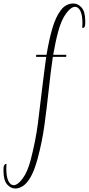

<svg xmlns="http://www.w3.org/2000/svg" viewBox="-183 -678 507 1097"><path d="M23 -353 24 -365H83Q97 -451 116.5 -517Q136 -583 165 -620.5Q194 -658 236 -658Q263 -658 283.5 -634.5Q304 -611 304 -558Q304 -553 304 -547Q304 -541 303 -534Q302 -523 294.5 -519.5Q287 -516 287 -520Q287 -526 287.5 -532Q288 -538 288 -543Q288 -593 276 -616Q264 -639 246 -639Q223 -639 195 -601.5Q167 -564 149 -496Q140 -463 133.5 -430.5Q127 -398 121 -365H196L195 -353H119Q112 -307 106.5 -261.5Q101 -216 96 -170Q85 -68 71.5 32.5Q58 133 31 232Q13 297 -8 333.5Q-29 370 -51.5 384.5Q-74 399 -95 399Q-122 399 -142.5 375.5Q-163 352 -163 299Q-163 294 -163 288Q-163 282 -162 275Q-160 264 -153 260Q-146 256 -146 261Q-146 267 -146.5 273Q-147 279 -147 284Q-147 333 -135 356.5Q-123 380 -105 380Q-82 380 -54 342.5Q-26 305 -8 237Q21 125 33.5 27.5Q46 -70 57 -166Q63 -215 69 -262.5Q75 -310 81 -353Z"/></svg>

Font: Updock
Style: Regular
Weight: 400
Designer: Robert E. Leuschke
Foundry: Robert E. Leuschke
Version: Version 1.010; ttfautohint (v1.8.4.7-5d5b)